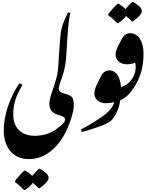

<svg xmlns="http://www.w3.org/2000/svg" viewBox="-20 -1240 1518 1944"><path d="M224 684H232C269 659 297 634 312 611C328 624 344 639 372 666H380C426 634 472 594 472 561C472 529 441 504 386 469H376C364 477 334 508 306 541C293 526 272 509 238 487H228C211 498 150 565 132 593V603C161 624 170 632 224 684Z M271 371C353 371 428 344 495 290C562 236 619 160 662 61C705 -38 727 -117 727 -177C727 -219 719 -248 704 -261C687 -275 662 -285 627 -294C592 -303 574 -319 574 -342C574 -357 583 -379 583 -390C583 -400 582 -407 564 -407C549 -407 536 -395 532 -383L505 -305C492 -266 480 -224 480 -188C480 -121 515 -91 584 -72C621 -62 639 -48 639 -30C639 -6 608 27 547 70C486 113 414 135 332 135C229 135 114 86 114 -84C114 -201 151 -286 208 -381L177 -397C75 -251 18 -67 18 81C18 242 104 371 271 371Z M552 -334C561 -334 569 -341 573 -354C577 -367 584 -389 608 -457C638 -540 648 -616 653 -705C657 -765 660 -824 664 -884C669 -966 681 -1073 693 -1107L669 -1116C608 -986 597 -952 588 -837C585 -798 575 -662 574 -635C571 -553 562 -480 548 -438C534 -397 528 -370 528 -359C528 -343 539 -334 552 -334Z M807 96C882 81 1057 20 1094 -9C1120 -28 1181 -102 1197 -225C1232 -238 1267 -263 1308 -314C1316 -324 1329 -344 1329 -365C1329 -382 1315 -389 1301 -389C1288 -389 1275 -384 1259 -374C1247 -367 1232 -359 1206 -354C1199 -446 1165 -527 1088 -527C1050 -527 1021 -507 1001 -466L961 -385C943 -348 936 -315 936 -291C936 -232 990 -195 1045 -195C1071 -195 1103 -197 1136 -206C1125 -156 1082 -105 1006 -53C929 -1 860 40 799 71Z M1168 -1005H1176C1213 -1030 1241 -1055 1256 -1078C1272 -1065 1288 -1050 1316 -1023H1324C1370 -1055 1416 -1095 1416 -1128C1416 -1160 1385 -1185 1330 -1220H1320C1308 -1212 1278 -1181 1250 -1148C1237 -1163 1216 -1180 1182 -1202H1172C1155 -1191 1094 -1124 1076 -1096V-1086C1105 -1065 1119 -1052 1168 -1005Z M1127 -213C1178 -213 1244 -230 1308 -314C1404 -441 1433 -557 1433 -700C1433 -804 1391 -904 1297 -904C1264 -904 1234 -886 1212 -843L1178 -778C1162 -747 1150 -715 1150 -685C1150 -626 1206 -589 1260 -589C1295 -589 1324 -594 1347 -605C1352 -596 1354 -572 1354 -562C1354 -493 1320 -432 1276 -396C1236 -363 1189 -349 1157 -349C1130 -349 1087 -331 1087 -268C1087 -235 1100 -213 1127 -213Z"/></svg>

Font: Noto Nastaliq Urdu
Style: Bold
Weight: 700
Designer: Monotype Design Team (Patrick Giasson: type design, Kamal Mansour: OpenType code, Glenda Bellarosa). Updated by Simon Co
Foundry: Monotype Imaging Inc., Simon Cozens
Version: Version 3.009